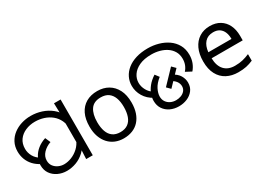

<svg xmlns="http://www.w3.org/2000/svg" viewBox="-19 -1309 2682 1962"><g transform="rotate(-30 1322.0 -328.0)"><path d="M179 -185Q130 -210 97.5 -245Q65 -280 48.5 -323.5Q32 -367 32 -416Q32 -476 56.5 -522.5Q81 -569 123 -601Q165 -633 218 -649.5Q271 -666 329 -666Q394 -666 455.5 -646Q517 -626 566 -586.5Q615 -547 644 -487Q673 -427 673 -347L611 -344Q611 -405 589 -451.5Q567 -498 528.5 -529.5Q490 -561 440.5 -577Q391 -593 337 -593Q277 -593 225.5 -571Q174 -549 143 -506.5Q112 -464 112 -402Q112 -356 135.5 -313.5Q159 -271 208 -243L179 -185ZM373 7Q317 7 269.5 -15.5Q222 -38 193.5 -79Q165 -120 165 -178Q165 -227 187 -269.5Q209 -312 249.5 -344.5Q290 -377 345 -395L372 -333Q317 -314 280.5 -275.5Q244 -237 244 -187Q244 -148 264.5 -121Q285 -94 316.5 -80Q348 -66 381 -66Q424 -66 469.5 -84Q515 -102 553 -137Q591 -172 612 -224L650 -180Q626 -116 581.5 -74.5Q537 -33 482.5 -13Q428 7 373 7ZM606 -106 601 -144V-471L605 -511L601 -658H679V0H601Z M1292 -269Q1292 -202 1274.5 -150.5Q1257 -99 1224.5 -63Q1192 -27 1145.5 -8.5Q1099 10 1042 10Q989 10 944 -8.5Q899 -27 866 -63Q833 -99 814.5 -150.5Q796 -202 796 -269Q796 -358 826 -419.5Q856 -481 912 -513.5Q968 -546 1045 -546Q1118 -546 1173.5 -513.5Q1229 -481 1260.5 -419.5Q1292 -358 1292 -269ZM887 -269Q887 -206 903.5 -159.5Q920 -113 955 -88Q990 -63 1044 -63Q1098 -63 1133 -88Q1168 -113 1184.5 -159.5Q1201 -206 1201 -269Q1201 -333 1184 -378Q1167 -423 1132.5 -447.5Q1098 -472 1043 -472Q961 -472 924 -418Q887 -364 887 -269Z M1514 -196Q1448 -231 1413 -289.5Q1378 -348 1378 -414Q1378 -467 1400.5 -513Q1423 -559 1466 -593.5Q1509 -628 1570.5 -647Q1632 -666 1710 -666Q1774 -666 1834.5 -649Q1895 -632 1943 -598.5Q1991 -565 2019.5 -514.5Q2048 -464 2048 -396Q2048 -348 2032.5 -306.5Q2017 -265 1988 -232L1920 -268Q1944 -295 1956 -326.5Q1968 -358 1968 -395Q1968 -445 1946.5 -482Q1925 -519 1889 -543.5Q1853 -568 1807 -580.5Q1761 -593 1711 -593Q1625 -593 1568 -566.5Q1511 -540 1482.5 -497.5Q1454 -455 1454 -406Q1454 -361 1477.5 -318.5Q1501 -276 1541 -253L1514 -196ZM1495 -170Q1495 -207 1509 -246.5Q1523 -286 1554 -325Q1585 -364 1637 -398L1672 -352Q1617 -308 1594 -261.5Q1571 -215 1571 -177Q1571 -141 1588.5 -115Q1606 -89 1635 -75Q1664 -61 1699 -61Q1730 -61 1758 -71.5Q1786 -82 1804 -103.5Q1822 -125 1822 -156Q1822 -187 1802 -214.5Q1782 -242 1739 -263L1790 -310Q1846 -282 1870 -241.5Q1894 -201 1894 -157Q1894 -104 1865.5 -67Q1837 -30 1791.5 -11Q1746 8 1694 8Q1639 8 1593.5 -13.5Q1548 -35 1521.5 -75Q1495 -115 1495 -170ZM1673 -227 1825 -386 1866 -345 1714 -186Z M2372 -546Q2441 -546 2490.5 -516Q2540 -486 2566.5 -431.5Q2593 -377 2593 -304V-251H2226Q2228 -160 2272.5 -112.5Q2317 -65 2397 -65Q2448 -65 2487.5 -74.5Q2527 -84 2569 -102V-25Q2528 -7 2488 1.5Q2448 10 2393 10Q2317 10 2258.5 -21Q2200 -52 2167.5 -113.5Q2135 -175 2135 -264Q2135 -352 2164.5 -415Q2194 -478 2247.5 -512Q2301 -546 2372 -546ZM2371 -474Q2308 -474 2271.5 -433.5Q2235 -393 2228 -321H2501Q2501 -367 2487 -401Q2473 -435 2444.5 -454.5Q2416 -474 2371 -474Z"/></g></svg>

Font: loriya85
Style: Book
Weight: 400
Designer: Jelle Bosma - Monotype Design Team
Foundry: Monotype Imaging Inc.
Version: Version 2.003